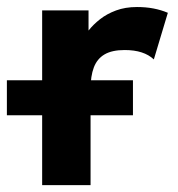

<svg xmlns="http://www.w3.org/2000/svg" viewBox="-20 -538 516 558"><path d="M0 -203.1H366.4V-304.7H0Q0 -293.5 0 -273.7Q0 -253.9 0 -234.1Q0 -214.4 0 -203.1ZM427.1 -365.3 467.8 -500.8Q448 -509.2 425.8 -513.4Q403.6 -517.6 378.1 -517.6Q344 -517.6 317.2 -507.6Q290.3 -497.6 270.7 -482.1Q251 -466.7 237.3 -449.2V-507.8H102.5V0H243.2V-279.3Q243.2 -316.9 252.7 -342Q262.2 -367.2 283.9 -379.9Q305.6 -392.6 342.2 -392.6Q370.7 -392.6 391.7 -385.7Q412.6 -378.9 427.1 -365.3Z"/></svg>

Font: Giphurs SC
Style: Regular
Weight: 400
Version: Version 0.920